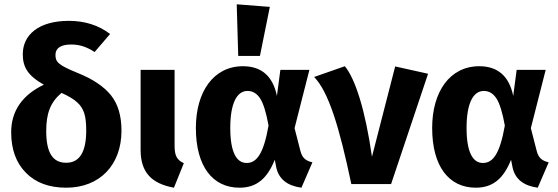

<svg xmlns="http://www.w3.org/2000/svg" viewBox="-20 -856 2597 893"><path d="M338 -518C250 -554 238 -568 238 -601C238 -630 260 -649 311 -649C351 -649 383 -638 420 -614L492 -698C438 -739 374 -759 300 -759C159 -759 86 -693 86 -604C86 -545 108 -505 184 -462C85 -415 32 -341 32 -241C32 -161 55 -98 101 -52C146 -6 209 17 288 17C444 17 545 -89 545 -248C545 -317 529 -372 496 -413C463 -454 411 -489 338 -518ZM288 -99C224 -99 195 -147 195 -247C195 -328 214 -380 266 -424C299 -409 323 -395 339 -380C371 -351 381 -316 381 -249C381 -149 350 -99 288 -99Z M792 -531H634V-159C634 -54 685 -2 789 17L835 -97C803 -112 792 -131 792 -179Z M1088 -596H1189L1235 -824L1081 -836ZM1110 -548C973 -548 891 -429 891 -261C891 -82 969 17 1094 17C1174 17 1223 -26 1258 -113L1265 -77C1277 -23 1316 8 1382 17L1433 -101C1402 -108 1385 -122 1377 -155L1350 -260L1419 -531H1284L1268 -410C1249 -502 1196 -548 1110 -548ZM1131 -433C1156 -433 1175 -421 1190 -398C1205 -375 1218 -333 1229 -272C1206 -141 1174 -98 1127 -98C1080 -98 1051 -148 1051 -261C1051 -376 1082 -433 1131 -433Z M1441 -498C1508 -429 1558 -267 1614 0H1799L1971 -513L1818 -547L1710 -127C1679 -344 1633 -488 1584 -548Z M2209 -548C2072 -548 1990 -429 1990 -261C1990 -82 2068 17 2193 17C2273 17 2322 -26 2357 -113L2364 -77C2376 -23 2415 8 2481 17L2532 -101C2501 -108 2484 -122 2476 -155L2449 -260L2518 -531H2383L2367 -410C2348 -502 2295 -548 2209 -548ZM2230 -433C2255 -433 2274 -421 2289 -398C2304 -375 2317 -333 2328 -272C2305 -141 2273 -98 2226 -98C2179 -98 2150 -148 2150 -261C2150 -376 2181 -433 2230 -433Z"/></svg>

Font: Fira Sans
Style: Bold
Weight: 700
Designer: Carrois Corporate & Edenspiekermann AG
Foundry: Carrois Corporate GbR & Edenspiekermann AG
Version: Version 4.203